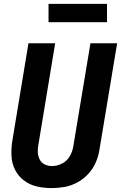

<svg xmlns="http://www.w3.org/2000/svg" viewBox="-20 -957 621 985"><path d="M245 8Q278 8 311.5 2Q345 -4 376.5 -21Q408 -38 432.5 -64.5Q457 -91 471 -123Q485 -155 490 -188L581 -735H444L356 -206Q352 -180 338 -155.5Q324 -131 298.5 -118Q273 -105 247 -105Q227 -105 209.5 -113.5Q192 -122 183.5 -139Q175 -156 174 -175.5Q173 -195 177 -215L263 -735H126L43 -233Q37 -194 39 -156Q41 -118 57.5 -85.5Q74 -53 103 -31Q132 -9 169 -0.5Q206 8 245 8ZM229 -843H529V-937H229Z"/></svg>

Font: Iosevka Sparkle XBdObl
Style: Regular
Weight: 800
Italic angle: -9°
Designer: Belleve Invis
Foundry: Belleve Invis
Version: Version 4.5.0; ttfautohint (v1.8.3)